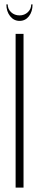

<svg xmlns="http://www.w3.org/2000/svg" viewBox="-20 -853 178 873"><path d="M122 -833H128Q128 -800 111.5 -779Q95 -758 69 -758Q43 -758 26 -779.5Q9 -801 9 -833H15Q15 -812 30.5 -797.5Q46 -783 69 -783Q91 -783 106.5 -797.5Q122 -812 122 -833ZM51 -699H87V0H51Z"/></svg>

Font: Moniqa ExtLt Narrow Display
Style: Regular
Weight: 200
Width: 4
Designer: Rajesh Rajput
Foundry: Rajesh Rajput
Version: Version 1.000